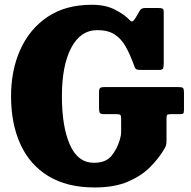

<svg xmlns="http://www.w3.org/2000/svg" viewBox="-20 -788 819 825"><path d="M431.5 -414H745.5Q762 -414 766.2 -410Q770.5 -406 770.5 -388.5V-315.5Q770.5 -303 766.8 -300.2Q763 -297.5 750 -297.5H713.5Q702 -297.5 698.8 -294.5Q695.5 -291.5 695.5 -280V-185.5Q695.5 -169.5 693 -162.2Q690.5 -155 684.5 -145.5Q662.5 -108 625.2 -70.2Q588 -32.5 529.8 -7.5Q471.5 17.5 386.5 17.5Q268 17.5 188 -31.2Q108 -80 67.8 -168Q27.5 -256 27.5 -375Q27.5 -486.5 67.5 -575.2Q107.5 -664 184.8 -715.8Q262 -767.5 374.5 -767.5Q433 -767.5 473 -747Q513 -726.5 534.5 -704.5Q543 -694.5 548.5 -696Q554 -697.5 561.5 -709.5L580.5 -742Q587.5 -753.5 602 -753.5H662.5Q673.5 -753.5 678.5 -750.8Q683.5 -748 683.5 -737V-515Q683.5 -501 680.8 -494.2Q678 -487.5 663.5 -487.5H585.5Q566.5 -487.5 562.8 -492.5Q559 -497.5 554.5 -511Q538.5 -555 519.8 -588.2Q501 -621.5 472.5 -640Q444 -658.5 398.5 -658.5Q325.5 -658.5 285.8 -582.2Q246 -506 246 -375Q246 -244 280.2 -166.2Q314.5 -88.5 383.5 -88.5Q435 -88.5 459.2 -118.5Q483.5 -148.5 494.5 -186.5Q497.5 -196.5 499 -204.5Q500.5 -212.5 500.5 -227V-276.5Q500.5 -290.5 497.2 -294Q494 -297.5 480.5 -297.5H427Q411 -297.5 408.2 -304Q405.5 -310.5 405.5 -325V-390.5Q405.5 -407 410.8 -410.5Q416 -414 431.5 -414Z"/></svg>

Font: Besley* Narrow Heavy
Style: Regular
Weight: 800
Width: 4
Designer: Owen Earl
Foundry: indestructible type*
Version: Version 3.000; ttfautohint (v1.8.3)